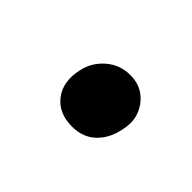

<svg xmlns="http://www.w3.org/2000/svg" viewBox="-39 -411 274 274"><g transform="rotate(45 98.0 -274.5)"><path d="M105 -219Q78 -219 64 -237Q50 -255 56 -283Q60 -303 75.5 -316.5Q91 -330 112 -330Q128 -330 139.5 -322Q151 -314 157 -300Q163 -286 159 -268Q155 -246 141 -232.5Q127 -219 105 -219Z"/></g></svg>

Font: Vollkorn
Style: Italic
Weight: 400
Italic angle: -11°
Designer: Friedrich Althausen
Foundry: Friedrich Althausen
Version: Version 5.001